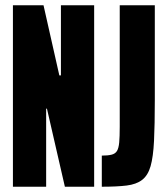

<svg xmlns="http://www.w3.org/2000/svg" viewBox="-20 -708 631 728"><path d="M29 0V-688H145L205 -422H211V-688H337V0H226L158 -296H155V0ZM366 0V-118Q389 -118 403 -121.5Q417 -125 423.5 -135.5Q430 -146 432 -168Q434 -190 434 -227V-688H567V-328Q567 -235 564 -174Q561 -113 551 -78Q541 -43 519 -26Q497 -9 460 -4.5Q423 0 366 0Z"/></svg>

Font: Saira UltraCondensed Black
Style: Regular
Weight: 900
Width: 1
Designer: Hector Gatti with collaboration of the Omnibus-Type team
Foundry: Omnibus-Type
Version: Version 1.101